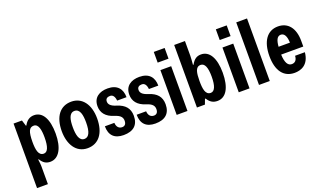

<svg xmlns="http://www.w3.org/2000/svg" viewBox="-92 -1359 3682 2192"><g transform="rotate(-20 1749.0 -262.5)"><path d="M57 240H189V18C189 9 187 -18 181 -62H188C220 -9 256 10 304 10C408 10 470 -98 470 -273C470 -452 410 -554 308 -554C255 -554 215 -527 187 -473H181L159 -544H57ZM265 -103C200 -103 188 -180 188 -274C189 -396 208 -443 264 -443C323 -443 336 -362 336 -275C336 -160 312 -103 265 -103Z M758 10C892 10 974 -95 974 -273C974 -445 891 -554 760 -554C624 -554 544 -449 544 -273C544 -117 616 10 758 10ZM759 -102C694 -102 678 -182 678 -273C678 -363 693 -442 759 -442C825 -442 840 -364 840 -273C840 -159 813 -102 759 -102Z M1195 10C1314 10 1378 -47 1378 -158C1378 -251 1327 -304 1236 -333C1159 -356 1143 -386 1143 -416C1143 -451 1168 -464 1199 -464C1233 -464 1253 -437 1258 -386H1372C1372 -485 1320 -554 1201 -554C1103 -554 1025 -508 1025 -402C1025 -324 1068 -263 1170 -232C1243 -210 1260 -178 1260 -141C1260 -98 1238 -81 1209 -81C1171 -81 1144 -107 1141 -158H1026C1026 -48 1084 10 1195 10Z M1581 10C1700 10 1764 -47 1764 -158C1764 -251 1713 -304 1622 -333C1545 -356 1529 -386 1529 -416C1529 -451 1554 -464 1585 -464C1619 -464 1639 -437 1644 -386H1758C1758 -485 1706 -554 1587 -554C1489 -554 1411 -508 1411 -402C1411 -324 1454 -263 1556 -232C1629 -210 1646 -178 1646 -141C1646 -98 1624 -81 1595 -81C1557 -81 1530 -107 1527 -158H1412C1412 -48 1470 10 1581 10Z M1841 -635H1973V-765H1841ZM1841 0H1972V-544H1841Z M2335 10C2439 10 2500 -93 2500 -273C2500 -451 2439 -554 2337 -554C2287 -554 2251 -533 2218 -473H2211C2215 -518 2218 -559 2218 -582V-760H2087V0H2184L2207 -62H2215C2248 -9 2285 10 2335 10ZM2293 -103C2229 -103 2218 -179 2218 -274C2219 -370 2227 -443 2292 -443C2341 -443 2366 -388 2366 -275C2366 -161 2341 -103 2293 -103Z M2595 -635H2727V-765H2595ZM2595 0H2726V-544H2595Z M2841 0H2972V-760H2841Z M3466 -308C3466 -464 3392 -554 3271 -554C3141 -554 3065 -448 3065 -268C3065 -91 3139 10 3273 10C3342 10 3446 -17 3461 -172H3342C3339 -115 3310 -95 3275 -95C3230 -95 3201 -137 3197 -239H3466ZM3200 -333C3206 -411 3226 -454 3270 -454C3311 -454 3336 -413 3338 -333Z"/></g></svg>

Font: Kathrein 77 Bold Condensed
Style: Regular
Weight: 700
Width: 3
Designer: Lazydogs Typefoundry, based on Open Sans by Ascender Corporation
Foundry: Lazydogs Typefoundry
Version: Version 1.003;PS 001.003;hotconv 1.0.88;makeotf.lib2.5.64775